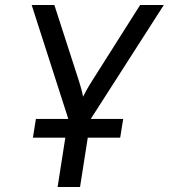

<svg xmlns="http://www.w3.org/2000/svg" viewBox="-20 -750 677 770"><path d="M211 0 242 -198H112L124 -273H254L107 -730H198L295 -430Q303 -405 307.5 -387.5Q312 -370 313 -362Q317 -370 326.5 -387.5Q336 -405 352 -430L542 -730H637L344 -273H474L462 -198H332L301 0Z"/></svg>

Font: NKDuy Mono
Style: Italic
Weight: 400
Italic angle: -9°
Monospace: yes
Designer: NKDuy
Foundry: NKDuy
Version: Version 2.251; ttfautohint (v1.8.4.7-5d5b)